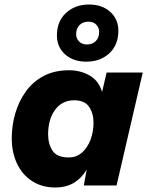

<svg xmlns="http://www.w3.org/2000/svg" viewBox="-20 -821 656 850"><path d="M224 9Q166 9 122.5 -19Q79 -47 55.5 -96.5Q32 -146 32 -209Q32 -265 47.5 -318.5Q63 -372 94 -415.5Q125 -459 173 -484.5Q221 -510 286 -510Q336 -510 376.5 -487Q417 -464 432 -414L452 -500H612L496 0H351L364 -71Q343 -34 308.5 -12.5Q274 9 224 9ZM284 -124Q319 -124 343.5 -146Q368 -168 381 -203Q394 -238 394 -278Q394 -319 374.5 -348Q355 -377 308 -377Q255 -377 224 -335Q193 -293 193 -226Q193 -184 212.5 -154Q232 -124 284 -124ZM374 -801Q432 -801 468 -768.5Q504 -736 504 -685Q504 -622 464 -585Q424 -548 362 -548Q304 -548 268 -580.5Q232 -613 232 -664Q232 -727 272.5 -764Q313 -801 374 -801ZM371 -725Q347 -725 332 -710Q317 -695 317 -669Q317 -651 330 -637.5Q343 -624 365 -624Q389 -624 404 -639Q419 -654 419 -680Q419 -698 406.5 -711.5Q394 -725 371 -725Z"/></svg>

Font: Prodigy Sans
Style: Bold Italic
Weight: 700
Italic angle: -13°
Designer: Wei Huang
Foundry: Wei Huang
Version: Version 1.003; ttfautohint (v1.8.3)